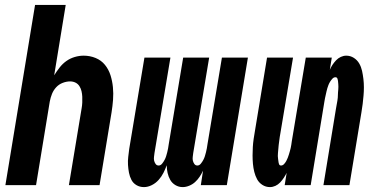

<svg xmlns="http://www.w3.org/2000/svg" viewBox="-20 -755 1540 783"><path d="M2 0 123 -735H248L201 -448Q211 -464 223 -479.5Q235 -495 250.5 -506Q266 -517 284.5 -522.5Q303 -528 321 -528Q347 -528 370 -518.5Q393 -509 408 -490.5Q423 -472 430.5 -448.5Q438 -425 440.5 -399.5Q443 -374 441 -348Q439 -322 435 -297L386 0H261L313 -314Q315 -325 315.5 -337Q316 -349 315.5 -360.5Q315 -372 312.5 -383Q310 -394 304 -403.5Q298 -413 288 -418Q278 -423 266 -423Q251 -423 235.5 -417Q220 -411 209 -399Q198 -387 192 -372Q186 -357 183 -341L127 0Z M567 8Q550 8 536.5 0Q523 -8 516 -21.5Q509 -35 506 -50.5Q503 -66 502 -82.5Q501 -99 503 -115.5Q505 -132 507 -148L569 -520H675L610 -131Q609 -123 608 -115Q607 -107 608.5 -100Q610 -93 614.5 -86.5Q619 -80 627 -80Q635 -80 641 -87.5Q647 -95 651 -102.5Q655 -110 657.5 -118Q660 -126 662 -134Q664 -142 665.5 -150Q667 -158 668 -166L727 -520H833L768 -131Q767 -123 766 -115Q765 -107 766.5 -100Q768 -93 772.5 -86.5Q777 -80 785 -80Q793 -80 799 -87.5Q805 -95 809 -102.5Q813 -110 815.5 -118Q818 -126 820 -134Q822 -142 823.5 -150Q825 -158 826 -166L885 -520H991L905 0H799L808 -59Q802 -46 794 -34Q786 -22 775.5 -12.5Q765 -3 751.5 2.5Q738 8 725 8Q709 8 695.5 0Q682 -8 674.5 -21Q667 -34 663.5 -49.5Q660 -65 660 -81Q654 -65 646.5 -50Q639 -35 627 -21.5Q615 -8 599 0Q583 8 567 8Z M1081 8Q1064 8 1050 -1Q1036 -10 1028.5 -24Q1021 -38 1017 -54Q1013 -70 1011.5 -87Q1010 -104 1010 -121Q1010 -138 1011 -155Q1012 -172 1014.5 -189Q1017 -206 1020 -223L1069 -520H1175L1123 -209Q1122 -203 1121 -197.5Q1120 -192 1119.5 -186.5Q1119 -181 1118 -175Q1117 -169 1116.5 -163.5Q1116 -158 1115.5 -152.5Q1115 -147 1114.5 -141.5Q1114 -136 1113.5 -130Q1113 -124 1113 -118.5Q1113 -113 1114 -107.5Q1115 -102 1115.5 -96.5Q1116 -91 1118 -85.5Q1120 -80 1126 -80Q1133 -80 1138.5 -86Q1144 -92 1147.5 -98.5Q1151 -105 1153.5 -111.5Q1156 -118 1158 -124.5Q1160 -131 1162 -138Q1164 -145 1165.5 -151.5Q1167 -158 1168 -165Q1169 -172 1170 -179L1227 -520H1333L1325 -470Q1329 -480 1335.5 -490Q1342 -500 1350.5 -509Q1359 -518 1370 -523Q1381 -528 1392 -528Q1409 -528 1423 -519Q1437 -510 1445 -496Q1453 -482 1456.5 -466Q1460 -450 1462 -433Q1464 -416 1464 -399Q1464 -382 1462.5 -365Q1461 -348 1459 -331Q1457 -314 1454 -297L1405 0H1299L1350 -311Q1351 -317 1352 -322.5Q1353 -328 1354 -333.5Q1355 -339 1356 -345Q1357 -351 1357.5 -356.5Q1358 -362 1358 -367.5Q1358 -373 1358.5 -378.5Q1359 -384 1359.5 -390Q1360 -396 1360 -401.5Q1360 -407 1359.5 -412.5Q1359 -418 1358.5 -423.5Q1358 -429 1356 -434.5Q1354 -440 1348 -440Q1341 -440 1335.5 -434Q1330 -428 1326 -421.5Q1322 -415 1319.5 -408.5Q1317 -402 1315 -395.5Q1313 -389 1311.5 -382Q1310 -375 1308.5 -368.5Q1307 -362 1305.5 -355Q1304 -348 1303 -341L1247 0H1141L1149 -50Q1144 -40 1137.5 -30Q1131 -20 1122.5 -11Q1114 -2 1103 3Q1092 8 1081 8Z"/></svg>

Font: Iosevka Extrabold
Style: Italic
Weight: 800
Italic angle: -9°
Monospace: yes
Designer: Belleve Invis
Foundry: Belleve Invis
Version: Version 32.5.0; ttfautohint (v1.8.4)